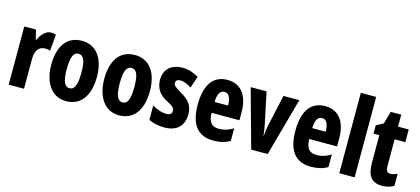

<svg xmlns="http://www.w3.org/2000/svg" viewBox="-61 -1252 3834 1753"><g transform="rotate(15 1856.0 -375.0)"><path d="M307 -560C254 -560 213 -509 193 -461H186L165 -550H54V0H199V-279C199 -358 229 -405 292 -405C311 -405 326 -403 339 -398L352 -553C333 -558 320 -560 307 -560Z M814 -276C814 -458 729 -560 599 -560C446 -560 382 -439 382 -276C382 -126 449 10 597 10C758 10 814 -129 814 -276ZM529 -274C529 -386 550 -438 598 -438C648 -438 667 -385 667 -276C667 -166 648 -112 598 -112C550 -112 529 -167 529 -274Z M1315 -276C1315 -458 1230 -560 1100 -560C947 -560 883 -439 883 -276C883 -126 950 10 1098 10C1259 10 1315 -129 1315 -276ZM1030 -274C1030 -386 1051 -438 1099 -438C1149 -438 1168 -385 1168 -276C1168 -166 1149 -112 1099 -112C1051 -112 1030 -167 1030 -274Z M1709 -165C1709 -249 1663 -296 1596 -334C1526 -376 1516 -385 1516 -408C1516 -431 1531 -443 1559 -443C1595 -443 1632 -426 1664 -404L1702 -515C1652 -544 1605 -560 1550 -560C1441 -560 1377 -500 1377 -401C1377 -323 1414 -269 1482 -233C1555 -196 1564 -180 1564 -157C1564 -128 1547 -115 1513 -115C1464 -115 1415 -135 1378 -159V-21C1424 1 1474 10 1527 10C1641 10 1709 -50 1709 -165Z M1974 -559C1838 -559 1768 -456 1768 -272C1768 -94 1834 10 1989 10C2049 10 2101 -2 2146 -29V-148C2098 -118 2058 -107 2010 -107C1943 -107 1911 -145 1910 -231H2173V-309C2173 -466 2101 -559 1974 -559ZM1977 -446C2015 -446 2038 -408 2038 -334H1911C1912 -415 1938 -446 1977 -446Z M2346 0H2502L2654 -550H2504L2441 -265C2432 -223 2426 -186 2425 -154H2421C2418 -195 2412 -232 2403 -270L2344 -550H2194Z M2897 -559C2761 -559 2691 -456 2691 -272C2691 -94 2757 10 2912 10C2972 10 3024 -2 3069 -29V-148C3021 -118 2981 -107 2933 -107C2866 -107 2834 -145 2833 -231H3096V-309C3096 -466 3024 -559 2897 -559ZM2900 -446C2938 -446 2961 -408 2961 -334H2834C2835 -415 2861 -446 2900 -446Z M3324 0V-760H3179V0Z M3629 -116C3599 -116 3587 -136 3587 -175V-430H3688V-550H3587V-663H3488L3454 -545L3387 -508V-430H3442V-172C3442 -49 3483 10 3584 10C3626 10 3662 0 3695 -18V-133C3670 -122 3648 -116 3629 -116Z"/></g></svg>

Font: Noto Sans Myanmar ExtraCondensed ExtraBold
Style: Regular
Weight: 800
Width: 2
Designer: Monotype Design Team
Foundry: Monotype Imaging Inc.
Version: Version 2.107